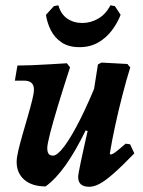

<svg xmlns="http://www.w3.org/2000/svg" viewBox="-20 -704 547 736"><path d="M154.8 10.6Q103.1 10.6 73.4 -14.8Q43.8 -40.3 43.8 -83.7Q43.8 -99.8 50.6 -128.6Q57.4 -157.4 67.3 -191.3Q77.2 -225.2 86.8 -258.8Q96.5 -292.4 103.3 -319.6Q110.1 -346.8 110.1 -360.3Q110.1 -394.9 72.2 -394.9H37L46.8 -452.8Q69.2 -452.8 100.7 -454Q132.2 -455.2 167.8 -457.4Q203.4 -459.6 236.3 -461.5L248.5 -445.9Q223.2 -368.2 203.4 -303.1Q183.6 -238 172.4 -194.3Q161.2 -150.6 161.2 -136.7Q161.2 -121.8 166.1 -114.7Q171.1 -107.5 183.5 -107.5Q199.9 -107.5 227.1 -143.9Q254.2 -180.3 287.9 -247.3Q321.5 -314.2 357.9 -405.3L332.8 -197L308.4 -204.1Q269.7 -124.9 231.9 -71.5Q194.1 -18 154.8 10.6ZM322.5 12Q279.7 12 279.7 -25Q279.7 -31 282 -44.2Q284.3 -57.4 289.4 -81.7Q294.5 -106 303.1 -144.9Q311.6 -183.8 324.5 -239.7L330 -295.4L355.4 -457.1L369.4 -464.1L468.6 -458.7L479.2 -445.3Q464.5 -398.3 449.4 -339.6Q434.2 -281 421.6 -222.6Q408.9 -164.1 400.9 -115.3L404.4 -111.3Q409.4 -112.7 415.2 -115.9Q421 -119.2 432 -128.2Q443 -137.1 461.8 -153.2L478.7 -150.9L494.9 -116.1Q447.6 -67.2 416 -39.4Q384.5 -11.7 362.7 0.1Q341 12 322.5 12ZM295.5 -615.9Q328.2 -615.9 357 -632.9Q385.8 -649.8 403.2 -683.7L420.3 -680.6L442.4 -647.2Q430.6 -616.5 409.2 -587.9Q387.9 -559.4 356.8 -541.3Q325.7 -523.2 284.5 -523.2Q243.3 -523.2 216.3 -541.3Q189.4 -559.4 175 -587.9Q160.6 -616.5 156.2 -647.2L186.7 -680.6L203.8 -683.7Q213.1 -649.8 237.7 -632.9Q262.3 -615.9 295.5 -615.9Z"/></svg>

Font: Alegreya
Style: Italic
Weight: 400
Italic angle: -7°
Designer: Juan Pablo del Peral
Foundry: Huerta Tipografica
Version: Version 2.009